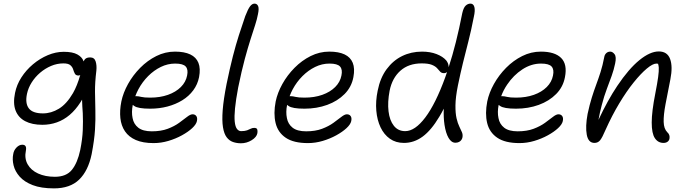

<svg xmlns="http://www.w3.org/2000/svg" viewBox="-20 -780 3801 1060"><path d="M278 260Q207 260 160.5 242Q114 224 88.5 195Q63 166 55 133Q47 100 53 71Q56 50 71 34.5Q86 19 103 19Q116 19 121 27Q126 35 123 51Q114 94 132.5 127Q151 160 190.5 178Q230 196 283 196Q346 196 377 157.5Q408 119 423 48Q435 -12 437 -61.5Q439 -111 437 -155Q434 -193 433 -230Q428 -222 424 -215Q397 -173 364.5 -145.5Q332 -118 294 -104.5Q256 -91 214 -91Q157 -91 119 -111Q81 -131 66 -170Q51 -209 63 -267Q72 -312 98 -352.5Q124 -393 162 -425Q200 -457 244 -475.5Q288 -494 332 -494Q381 -494 407 -479.5Q433 -465 441 -443Q441 -442 442 -441Q445 -449 450 -454Q459 -463 478 -463Q501 -463 508 -441Q515 -419 512 -390Q504 -325 504.5 -273Q505 -221 506.5 -171.5Q508 -122 504.5 -64.5Q501 -7 486 71Q467 163 417 211.5Q367 260 278 260ZM423 -366Q418 -363 414 -363Q399 -363 393.5 -373Q388 -383 384 -396.5Q380 -410 368.5 -420Q357 -430 330 -430Q295 -430 262 -416Q229 -402 201.5 -378.5Q174 -355 155 -325Q136 -295 129 -262Q118 -210 139 -182Q160 -154 217 -154Q263 -154 305.5 -180Q348 -206 383 -266Q406 -306 423 -366Z M828 10Q769 10 730 -7Q691 -24 670 -55Q649 -86 644.5 -128Q640 -170 650 -220Q660 -268 687 -316.5Q714 -365 754 -405.5Q794 -446 843 -470.5Q892 -495 946 -495Q998 -495 1030.5 -479.5Q1063 -464 1075.5 -433Q1088 -402 1079 -354Q1071 -314 1047 -281.5Q1023 -249 986.5 -226.5Q950 -204 905 -192Q860 -180 809 -180Q742 -180 721 -195Q716 -198 713 -201Q705 -161 712 -128Q718 -95 743.5 -75Q769 -55 818 -55Q869 -55 906 -69Q943 -83 969 -102Q995 -121 1013 -135Q1031 -149 1043 -149Q1057 -149 1064 -139Q1071 -129 1067 -111Q1063 -93 1041 -72.5Q1019 -52 984.5 -33Q950 -14 909.5 -2Q869 10 828 10ZM727 -249Q730 -249 733 -249Q744 -249 760 -245Q776 -241 809 -241Q864 -241 907.5 -256.5Q951 -272 978.5 -299.5Q1006 -327 1013 -363Q1020 -396 1005.5 -412.5Q991 -429 947 -429Q906 -429 868 -410.5Q830 -392 798 -360Q766 -328 744 -287Q734 -268 727 -249Z M1310 11Q1287 11 1266.5 4Q1246 -3 1231.5 -22Q1217 -41 1211 -77.5Q1205 -114 1209.5 -172.5Q1214 -231 1231 -317Q1249 -404 1265.5 -468.5Q1282 -533 1299 -586Q1316 -639 1334 -691Q1349 -730 1360.5 -745Q1372 -760 1385 -760Q1399 -760 1405 -746.5Q1411 -733 1404 -701Q1399 -674 1388.5 -641.5Q1378 -609 1363.5 -564Q1349 -519 1331.5 -454.5Q1314 -390 1295 -297Q1282 -228 1277.5 -182Q1273 -136 1276 -108Q1279 -80 1288.5 -68Q1298 -56 1311 -56Q1332 -56 1344 -60.5Q1356 -65 1364.5 -69.5Q1373 -74 1383 -74Q1397 -74 1400 -66Q1403 -58 1401 -45Q1397 -23 1369.5 -6Q1342 11 1310 11Z M1680 10Q1601 10 1557.5 -19.5Q1514 -49 1501.5 -101Q1489 -153 1502 -220Q1512 -268 1539 -316.5Q1566 -365 1606 -405.5Q1646 -446 1695 -470.5Q1744 -495 1798 -495Q1850 -495 1882.5 -479.5Q1915 -464 1927.5 -433Q1940 -402 1931 -354Q1921 -300 1882.5 -261Q1844 -222 1786.5 -201Q1729 -180 1661 -180Q1594 -180 1573 -195Q1568 -198 1565 -201Q1557 -161 1564 -128Q1570 -95 1595.5 -75Q1621 -55 1670 -55Q1721 -55 1758 -69Q1795 -83 1821 -102Q1847 -121 1865 -135Q1883 -149 1895 -149Q1909 -149 1916 -139Q1923 -129 1919 -111Q1915 -93 1893 -72.5Q1871 -52 1836.5 -33Q1802 -14 1761.5 -2Q1721 10 1680 10ZM1579 -249Q1582 -249 1585 -249Q1596 -249 1612 -245Q1628 -241 1661 -241Q1716 -241 1759.5 -256.5Q1803 -272 1830.5 -299.5Q1858 -327 1865 -363Q1872 -396 1857.5 -412.5Q1843 -429 1799 -429Q1758 -429 1720 -410.5Q1682 -392 1650 -360Q1618 -328 1596 -287Q1586 -268 1579 -249Z M2210 9Q2165 9 2132.5 -14Q2100 -37 2081 -77Q2062 -117 2057.5 -169Q2053 -221 2065 -279Q2079 -350 2114.5 -398Q2150 -446 2200 -470.5Q2250 -495 2310 -495Q2355 -495 2390 -481.5Q2425 -468 2444 -446Q2457 -429 2457 -409Q2499 -537 2532 -707Q2539 -738 2551 -749Q2563 -760 2577 -760Q2594 -760 2599 -741Q2604 -722 2596 -687Q2581 -610 2565.5 -550Q2550 -490 2536 -433Q2522 -376 2508 -308Q2495 -243 2494.5 -199Q2494 -155 2500.5 -127Q2507 -99 2516 -81Q2525 -63 2530.5 -49.5Q2536 -36 2533 -21Q2532 -15 2527.5 -8Q2523 -1 2514.5 3.5Q2506 8 2494 8Q2472 8 2456.5 -18.5Q2441 -45 2434 -91Q2428 -131 2430 -180Q2418 -156 2405 -135Q2361 -61 2313.5 -26Q2266 9 2210 9ZM2448 -382Q2448 -382 2448 -382Q2440 -376 2432 -376Q2418 -376 2410.5 -384Q2403 -392 2393.5 -403Q2384 -414 2364.5 -422Q2345 -430 2308 -430Q2236 -430 2190.5 -389.5Q2145 -349 2131 -279Q2119 -216 2125 -165.5Q2131 -115 2154.5 -85.5Q2178 -56 2217 -56Q2271 -56 2328 -131.5Q2385 -207 2438 -353Q2443 -367 2448 -382Z M2848 10Q2769 10 2725.5 -19.5Q2682 -49 2669.5 -101Q2657 -153 2670 -220Q2680 -268 2707 -316.5Q2734 -365 2774 -405.5Q2814 -446 2863 -470.5Q2912 -495 2966 -495Q3043 -495 3078 -460Q3113 -425 3099 -354Q3089 -300 3050.5 -261Q3012 -222 2954.5 -201Q2897 -180 2829 -180Q2762 -180 2741 -195Q2736 -198 2733 -201Q2725 -161 2732 -128Q2738 -95 2763.5 -75Q2789 -55 2838 -55Q2889 -55 2926 -69Q2963 -83 2989 -102Q3015 -121 3033 -135Q3051 -149 3063 -149Q3077 -149 3084 -139Q3091 -129 3087 -111Q3083 -93 3061 -72.5Q3039 -52 3004.5 -33Q2970 -14 2929.5 -2Q2889 10 2848 10ZM2747 -249Q2750 -249 2753 -249Q2764 -249 2780 -245Q2796 -241 2829 -241Q2884 -241 2927.5 -256.5Q2971 -272 2998.5 -299.5Q3026 -327 3033 -363Q3040 -396 3025.5 -412.5Q3011 -429 2967 -429Q2913 -429 2864 -397Q2815 -365 2780 -313Q2759 -282 2747 -249Z M3643 9Q3613 9 3595.5 -17Q3578 -43 3578 -103.5Q3578 -164 3598 -265Q3609 -321 3613.5 -354.5Q3618 -388 3617 -407Q3616 -419 3613 -428Q3609 -429 3604 -429Q3584 -429 3551 -401.5Q3518 -374 3478.5 -325Q3439 -276 3399 -209.5Q3359 -143 3324 -65Q3305 -20 3293 -5.5Q3281 9 3262 9Q3228 9 3219.5 -36Q3211 -81 3224 -151Q3235 -202 3247 -240.5Q3259 -279 3271.5 -312.5Q3284 -346 3295.5 -382Q3307 -418 3316 -465Q3318 -478 3327 -486.5Q3336 -495 3349 -495Q3362 -495 3373 -480.5Q3384 -466 3376 -429Q3369 -395 3357 -361.5Q3345 -328 3330 -288.5Q3315 -249 3302 -199Q3292 -162 3284 -118Q3335 -227 3388 -306Q3451 -400 3510 -448Q3569 -496 3617 -496Q3664 -496 3679.5 -454.5Q3695 -413 3681 -342Q3665 -262 3654 -203.5Q3643 -145 3644 -107Q3645 -69 3664 -50Q3672 -43 3675 -34Q3678 -25 3676 -14Q3674 -4 3665.5 2.5Q3657 9 3643 9Z"/></svg>

Font: Shantell Sans Light Light
Style: Italic
Weight: 300
Italic angle: -11°
Version: Version 1.008;[ac192a2d6]